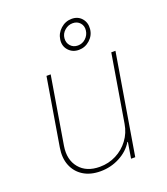

<svg xmlns="http://www.w3.org/2000/svg" viewBox="-142 -875 853 981"><g transform="rotate(-20 284.0 -384.5)"><path d="M433.2 -179 494.3 -545.5H517L426.1 0H403.4L417.6 -86.6H414.8Q389.2 -44 340.7 -18.5Q292.3 7.1 235.8 7.1Q181.1 7.1 143.1 -16.7Q105.1 -40.5 88.4 -82.4Q71.7 -124.3 81 -179L142 -545.5H164.8L103.7 -179Q92 -106.5 129.8 -61.1Q167.6 -15.6 240.1 -15.6Q288.4 -15.6 329.4 -36.6Q370.4 -57.5 397.9 -94.5Q425.4 -131.4 433.2 -179ZM343.8 -613.6Q309.7 -613.6 288.4 -637.1Q267 -660.5 271.3 -694.6Q275.6 -728.7 301.8 -752.1Q328.1 -775.6 362.2 -775.6Q396.3 -775.6 416.4 -752.1Q436.4 -728.7 433.2 -694.6Q430 -660.5 403.9 -637.1Q377.8 -613.6 343.8 -613.6ZM346.6 -636.4Q371.1 -636.4 389.2 -653.2Q407.3 -670.1 410.5 -694.6Q413.7 -719.1 398.8 -736Q383.9 -752.8 359.4 -752.8Q334.9 -752.8 315.5 -736Q296.2 -719.1 294 -694.6Q291.9 -670.1 307 -653.2Q322.1 -636.4 346.6 -636.4Z"/></g></svg>

Font: Inter Thin  BETA
Style: Italic
Weight: 100
Italic angle: -9.39999°
Designer: Rasmus Andersson
Foundry: rsms
Version: Version 3.011;git-f93a4a705